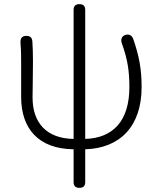

<svg xmlns="http://www.w3.org/2000/svg" viewBox="-20 -707 771 926"><path d="M335 -362V-37C205 -39 137 -114 137 -237C137 -269 139 -347 139 -412C139 -447 138 -479 136 -509C134 -527 124 -534 106 -534C85 -534 77 -520 79 -499C82 -460 82 -428 82 -395V-239C82 -85 167 11 335 13V171C335 190 344 199 363 199C382 199 391 190 391 171V13C559 8 663 -98 663 -287C663 -373 651 -437 623 -518C617 -535 604 -544 586 -539C566 -533 561 -516 568 -497C596 -419 604 -362 604 -287C604 -125 526 -41 391 -37V-362V-659C391 -678 382 -687 363 -687C344 -687 335 -678 335 -659Z"/></svg>

Font: GenSenRounded2 TW L
Style: Regular
Weight: 300
Version: Version 2.100;PS 2.1;hotconv 16.6.51;makeotf.lib2.5.65220 DE